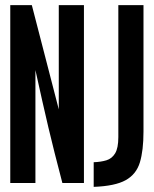

<svg xmlns="http://www.w3.org/2000/svg" viewBox="-20 -713 600 748"><path d="M20 0V-693H104L209 -287V-456V-693H307V0H223Q206 -65 193 -116.5Q180 -168 168.5 -216.5Q157 -265 145 -318.5Q133 -372 118 -440V-253V0ZM345 15V-81Q373 -82 394.5 -88.5Q416 -95 428.5 -115.5Q441 -136 441 -179V-693H539V-200Q539 -127 525 -80.5Q511 -34 469.5 -11Q428 12 345 15Z"/></svg>

Font: Ubuntu Sans Mono
Style: Regular
Weight: 400
Monospace: yes
Designer: Dalton Maag Ltd
Foundry: Dalton Maag Ltd
Version: Version 1.006